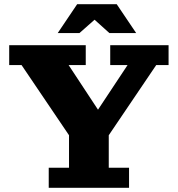

<svg xmlns="http://www.w3.org/2000/svg" viewBox="-20 -898 850 918"><path d="M317 -241 83 -587H24V-682H390V-587H308L470 -341H427L590 -587H507V-682H786V-587H727L493 -241ZM213 0V-96H310V-352H500V-96H597V0ZM256 -740 349 -878H538L631 -740H503L394 -838H471L360 -740Z"/></svg>

Font: Montagu Slab 24pt
Style: Bold
Weight: 700
Designer: Florian Karsten
Foundry: Florian Karsten
Version: Version 1.000